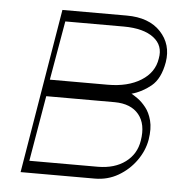

<svg xmlns="http://www.w3.org/2000/svg" viewBox="-44 -589 634 634"><g transform="rotate(5 272.5 -272.5)"><path d="M46.9 0 137.8 -545.5H350.9Q425.1 -545.5 463.8 -504.1Q502.5 -462.7 492.9 -403.4Q483.3 -347.7 453.1 -323.2Q422.9 -298.7 389.2 -289.8Q396.7 -285.9 410.3 -276.3Q424 -266.7 437.5 -249.8Q451 -233 457.9 -206.9Q464.8 -180.8 458.8 -143.5Q452.4 -106.5 429 -73.7Q405.5 -40.8 370.4 -20.4Q335.2 0 292.6 0ZM72.4 -39.8H299.7Q355.1 -40.1 390.6 -66.6Q426.1 -93 433.2 -137.8Q442.5 -193.2 416.4 -225Q390.3 -256.7 336.6 -257.1H109.4ZM116.5 -312.5H308.2Q375 -312.5 418.5 -339.7Q462 -366.8 468.8 -413.4Q477.3 -457 443.7 -482.6Q410.2 -508.2 345.2 -508.5H150.6Z"/></g></svg>

Font: Inter Thin  BETA
Style: Italic
Weight: 100
Italic angle: -9.39999°
Designer: Rasmus Andersson
Foundry: rsms
Version: Version 3.011;git-f93a4a705